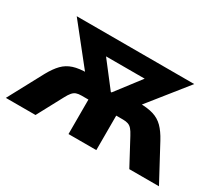

<svg xmlns="http://www.w3.org/2000/svg" viewBox="-97 -697 1018 897"><g transform="rotate(30 412.0 -248.0)"><path d="M-1 0 100 -188Q121 -226 143 -248.5Q165 -271 196 -281Q227 -291 274 -291H318L289 -252L95 -496H729L534 -252L505 -291H550Q596 -291 627 -281.5Q658 -272 680.5 -249.5Q703 -227 724 -188L825 0H665L591 -138Q581 -157 572 -167.5Q563 -178 551.5 -182Q540 -186 524 -186H487V0H337V-186H300Q283 -186 272 -182Q261 -178 252 -167.5Q243 -157 233 -138L159 0ZM410 -269H414L548 -444L551 -402H272L275 -444Z"/></g></svg>

Font: Nunito Sans 10pt SemiCondensed ExtraBold
Style: Regular
Weight: 800
Width: 4
Designer: Vernon Adams
Foundry: Vernon Adams
Version: Version 3.101;gftools[0.9.27]